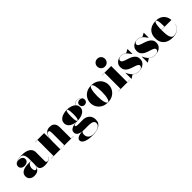

<svg xmlns="http://www.w3.org/2000/svg" viewBox="245 -2171 3841 3841"><g transform="rotate(-45 2166.0 -250.0)"><path d="M468 10Q427 10 396.2 -0.2Q365.5 -10.5 348.2 -30.5Q331 -50.5 331 -80V-304.5Q331 -340.5 323.2 -377Q315.5 -413.5 294.2 -437.8Q273 -462 233 -462Q212.5 -462 184.5 -457.2Q156.5 -452.5 130 -440.5Q103.5 -428.5 86.2 -408Q69 -387.5 69 -356H66Q66 -393 96.5 -417Q127 -441 169.5 -441Q213.5 -441 245 -419.8Q276.5 -398.5 276.5 -358Q276.5 -317 244.5 -294Q212.5 -271 169.5 -271Q124 -271 94.5 -294.5Q65 -318 65 -356Q65 -388.5 82.8 -410.2Q100.5 -432 129.8 -444.8Q159 -457.5 194 -462.8Q229 -468 263 -468Q347 -468 404.5 -449.2Q462 -430.5 491.5 -394Q521 -357.5 521 -304.5V-48Q521 -33 530.5 -22.8Q540 -12.5 558 -12.5Q569.5 -12.5 591.2 -23Q613 -33.5 628 -63.5L631 -63Q614 -25 570.2 -7.5Q526.5 10 468 10ZM172.5 10Q107.5 10 68.8 -23.2Q30 -56.5 30 -113.5Q30 -180.5 88.8 -216.5Q147.5 -252.5 254 -252.5H377.5V-249H322.5Q291 -249 271 -229.5Q251 -210 241.5 -183Q232 -156 232 -133.5Q232 -111 236.2 -93.8Q240.5 -76.5 250.5 -66.8Q260.5 -57 276.5 -57Q292 -57 304.2 -71Q316.5 -85 323.8 -112.5Q331 -140 331 -180.5H334Q334 -118.5 314.8 -76Q295.5 -33.5 259.5 -11.8Q223.5 10 172.5 10Z M907 -460V-3.5H947V0H647V-3.5H717V-456.5H647V-460ZM1212 -319V-3.5H1282V0H982V-3.5H1022V-326.5Q1022 -368.5 1018.8 -388.5Q1015.5 -408.5 1007.8 -414.5Q1000 -420.5 986 -420.5Q965.5 -420.5 950.8 -402.8Q936 -385 926.2 -356Q916.5 -327 911.8 -292Q907 -257 907 -223H904Q904 -261.5 910 -304.5Q916 -347.5 933.2 -385Q950.5 -422.5 983.5 -446.2Q1016.5 -470 1070 -470Q1123.5 -470 1154.5 -450.5Q1185.5 -431 1198.8 -396.8Q1212 -362.5 1212 -319Z M1560 260Q1513 260 1467.5 253.8Q1422 247.5 1384.8 234Q1347.5 220.5 1325.2 198.2Q1303 176 1303 144.5Q1303 116 1323.5 98.2Q1344 80.5 1373.2 71Q1402.5 61.5 1431.2 58Q1460 54.5 1477 54.5H1480Q1469 60.5 1458.5 80.5Q1448 100.5 1448 128.5Q1448 162.5 1463.8 191Q1479.5 219.5 1512.5 236.5Q1545.5 253.5 1598 253.5Q1626 253.5 1658.8 248Q1691.5 242.5 1721.2 230Q1751 217.5 1770.2 195.8Q1789.5 174 1789.5 141.5Q1789.5 105 1767.2 87.5Q1745 70 1712 64.5Q1679 59 1646.5 59Q1636 59 1612 59Q1588 59 1563.8 59Q1539.5 59 1528.5 59Q1442.5 59 1388.8 33.5Q1335 8 1335 -49.5Q1335 -85 1355.8 -107Q1376.5 -129 1410 -141.2Q1443.5 -153.5 1482 -158.2Q1520.5 -163 1556 -163V-160.5Q1543.5 -160.5 1525 -159Q1506.5 -157.5 1487.8 -153.8Q1469 -150 1456.5 -143.2Q1444 -136.5 1444 -126Q1444 -111.5 1465.8 -105.5Q1487.5 -99.5 1528.5 -99.5Q1546 -99.5 1569 -99.8Q1592 -100 1614 -100.2Q1636 -100.5 1650 -100.5Q1678 -100.5 1709.5 -91Q1741 -81.5 1768.8 -60.2Q1796.5 -39 1814 -4Q1831.5 31 1831.5 82Q1831.5 132 1810.8 166.2Q1790 200.5 1752.8 221Q1715.5 241.5 1666.2 250.8Q1617 260 1560 260ZM1556.5 -160Q1517 -160 1476.5 -168.8Q1436 -177.5 1402.2 -196Q1368.5 -214.5 1348 -244Q1327.5 -273.5 1327.5 -315Q1327.5 -356.5 1348 -385.8Q1368.5 -415 1402.2 -433.5Q1436 -452 1476.5 -460.8Q1517 -469.5 1556.5 -469.5Q1596.5 -469.5 1636.8 -460.8Q1677 -452 1710.8 -433.5Q1744.5 -415 1765 -385.8Q1785.5 -356.5 1785.5 -315Q1785.5 -273.5 1765 -244Q1744.5 -214.5 1710.8 -196Q1677 -177.5 1636.8 -168.8Q1596.5 -160 1556.5 -160ZM1556.5 -163.5Q1568.5 -163.5 1576 -185Q1583.5 -206.5 1587 -241Q1590.5 -275.5 1590.5 -315Q1590.5 -359.5 1587 -393.5Q1583.5 -427.5 1576 -446.8Q1568.5 -466 1556.5 -466Q1544.5 -466 1537 -446.8Q1529.5 -427.5 1526 -393.5Q1522.5 -359.5 1522.5 -315Q1522.5 -275.5 1525 -241Q1527.5 -206.5 1534.8 -185Q1542 -163.5 1556.5 -163.5ZM1878.5 -284.5Q1848.5 -284.5 1825.8 -304.2Q1803 -324 1803 -360Q1803 -396.5 1826 -414Q1849 -431.5 1878.5 -431.5Q1904 -431.5 1929.8 -414Q1955.5 -396.5 1955.5 -364.5H1952.5Q1952.5 -401.5 1922.2 -431.5Q1892 -461.5 1838 -461.5Q1814 -461.5 1788.8 -451Q1763.5 -440.5 1743.2 -416.8Q1723 -393 1713 -353L1711 -354.5Q1721 -396.5 1741.5 -420.8Q1762 -445 1787.5 -455Q1813 -465 1838 -465Q1877.5 -465 1903.8 -450Q1930 -435 1943.2 -411.8Q1956.5 -388.5 1956.5 -364.5Q1956.5 -321.5 1932.5 -303Q1908.5 -284.5 1878.5 -284.5Z M2245.5 10Q2165 10 2107 -23Q2049 -56 2017.8 -110.5Q1986.5 -165 1986.5 -230Q1986.5 -295 2017.8 -349.5Q2049 -404 2107 -437Q2165 -470 2245.5 -470Q2326 -470 2384 -437Q2442 -404 2473.2 -349.5Q2504.5 -295 2504.5 -230Q2504.5 -165 2473.2 -110.5Q2442 -56 2384 -23Q2326 10 2245.5 10ZM2245.5 6.5Q2260 6.5 2272 -10Q2284 -26.5 2292.2 -57.8Q2300.5 -89 2305 -132.5Q2309.5 -176 2309.5 -230Q2309.5 -284 2305 -327.5Q2300.5 -371 2292.2 -402.2Q2284 -433.5 2272 -450Q2260 -466.5 2245.5 -466.5Q2231 -466.5 2219.2 -450Q2207.5 -433.5 2199 -402.2Q2190.5 -371 2186 -327.5Q2181.5 -284 2181.5 -230Q2181.5 -176 2186 -132.5Q2190.5 -89 2199 -57.8Q2207.5 -26.5 2219.2 -10Q2231 6.5 2245.5 6.5Z M2709.5 -540Q2662.5 -540 2631 -571.5Q2599.5 -603 2599.5 -650Q2599.5 -697.5 2631 -728.8Q2662.5 -760 2709.5 -760Q2757 -760 2788.2 -728.8Q2819.5 -697.5 2819.5 -650Q2819.5 -603 2788.2 -571.5Q2757 -540 2709.5 -540ZM2804.5 -460V-3.5H2874.5V0H2544.5V-3.5H2614.5V-456.5H2544.5V-460Z M2909.5 10V-160H2913Q2936.5 -105.5 2966.5 -68.2Q2996.5 -31 3035 -12.2Q3073.5 6.5 3123.5 6.5Q3158 6.5 3179.5 -2.5Q3201 -11.5 3211 -25.8Q3221 -40 3221 -55.5Q3221 -80 3199 -94.2Q3177 -108.5 3142.5 -119.8Q3108 -131 3069 -144Q3030 -157 2995.2 -177.2Q2960.5 -197.5 2938.5 -230.5Q2916.5 -263.5 2916.5 -315Q2916.5 -362 2939.2 -396.5Q2962 -431 3000.8 -450Q3039.5 -469 3086.5 -469Q3121 -469 3148.2 -458Q3175.5 -447 3197.5 -429.5L3273.5 -470H3277V-330H3273.5Q3247 -368.5 3221 -399Q3195 -429.5 3163 -447.5Q3131 -465.5 3087 -465.5Q3058.5 -465.5 3040.5 -457.2Q3022.5 -449 3014 -436.2Q3005.5 -423.5 3005.5 -410Q3005.5 -385 3027.8 -369.8Q3050 -354.5 3085.2 -343Q3120.5 -331.5 3160 -318.2Q3199.5 -305 3234.8 -285Q3270 -265 3292.5 -233.2Q3315 -201.5 3315 -152Q3315 -92.5 3285.2 -57Q3255.5 -21.5 3211.2 -5.8Q3167 10 3123.5 10Q3082.5 10 3049 -2.8Q3015.5 -15.5 2988.5 -39.5L2913 10Z M3369.5 10V-160H3373Q3396.5 -105.5 3426.5 -68.2Q3456.5 -31 3495 -12.2Q3533.5 6.5 3583.5 6.5Q3618 6.5 3639.5 -2.5Q3661 -11.5 3671 -25.8Q3681 -40 3681 -55.5Q3681 -80 3659 -94.2Q3637 -108.5 3602.5 -119.8Q3568 -131 3529 -144Q3490 -157 3455.2 -177.2Q3420.5 -197.5 3398.5 -230.5Q3376.5 -263.5 3376.5 -315Q3376.5 -362 3399.2 -396.5Q3422 -431 3460.8 -450Q3499.5 -469 3546.5 -469Q3581 -469 3608.2 -458Q3635.5 -447 3657.5 -429.5L3733.5 -470H3737V-330H3733.5Q3707 -368.5 3681 -399Q3655 -429.5 3623 -447.5Q3591 -465.5 3547 -465.5Q3518.5 -465.5 3500.5 -457.2Q3482.5 -449 3474 -436.2Q3465.5 -423.5 3465.5 -410Q3465.5 -385 3487.8 -369.8Q3510 -354.5 3545.2 -343Q3580.5 -331.5 3620 -318.2Q3659.5 -305 3694.8 -285Q3730 -265 3752.5 -233.2Q3775 -201.5 3775 -152Q3775 -92.5 3745.2 -57Q3715.5 -21.5 3671.2 -5.8Q3627 10 3583.5 10Q3542.5 10 3509 -2.8Q3475.5 -15.5 3448.5 -39.5L3373 10Z M4077.5 10Q4002 10 3943.8 -16.8Q3885.5 -43.5 3852.5 -96.8Q3819.5 -150 3819.5 -230Q3819.5 -310 3851.8 -363.2Q3884 -416.5 3941.5 -443.2Q3999 -470 4074.5 -470Q4149 -470 4200.8 -440.2Q4252.5 -410.5 4279.5 -362.2Q4306.5 -314 4306.5 -259.5H3886.5V-263H4115.5Q4115 -300 4114 -335.8Q4113 -371.5 4109.2 -401.2Q4105.5 -431 4097.2 -448.8Q4089 -466.5 4074.5 -466.5Q4060 -466.5 4050.2 -449Q4040.5 -431.5 4035 -401Q4029.5 -370.5 4027.2 -331.8Q4025 -293 4025 -250Q4025 -196 4028.8 -150.5Q4032.5 -105 4042.8 -71.8Q4053 -38.5 4071.5 -20Q4090 -1.5 4119.5 -1.5Q4185 -1.5 4235.2 -40.8Q4285.5 -80 4304 -143H4307.5Q4288 -78 4232 -34Q4176 10 4077.5 10Z"/></g></svg>

Font: Bodoni Moda 48pt Black
Style: Regular
Weight: 900
Designer: Owen Earl
Foundry: indestructible type
Version: Version 2.004